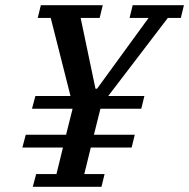

<svg xmlns="http://www.w3.org/2000/svg" viewBox="-20 -718 727 738"><path d="M119 -49H197L222 -151H66L79 -200H234L259 -300H103L116 -349H251L175 -649H125L137 -698H375L363 -649H290L347 -377H353L551 -649H478L490 -698H687L675 -649H625L396 -349H535L523 -300H366L341 -200H498L486 -151H329L304 -49H382L370 0H106Z"/></svg>

Font: IBM Plex Serif Medium
Style: Italic
Weight: 500
Italic angle: -14°
Designer: Mike Abbink, Paul van der Laan, Pieter van Rosmalen
Foundry: Bold Monday
Version: Version 2.5